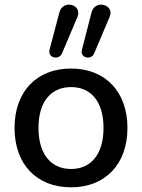

<svg xmlns="http://www.w3.org/2000/svg" viewBox="-20 -789 605 818"><path d="M447 -717C470 -770 384 -793 370 -736L329 -577C320 -542 368 -531 381 -561ZM310 -717C332 -770 248 -793 233 -736L191 -577C183 -542 230 -531 244 -561ZM283 9C428 9 523 -89 523 -244C523 -399 428 -497 283 -497C136 -497 42 -399 42 -244C42 -89 136 9 283 9ZM283 -69C199 -69 144 -130 144 -244C144 -358 199 -418 283 -418C366 -418 421 -358 421 -244C421 -130 366 -69 283 -69Z"/></svg>

Font: Nunito SemiBold
Style: Regular
Weight: 600
Designer: Vernon Adams
Foundry: Vernon Adams
Version: Version 3.602